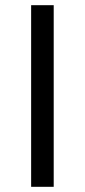

<svg xmlns="http://www.w3.org/2000/svg" viewBox="-20 -720 327 740"><path d="M100 0V-700H187V0Z"/></svg>

Font: Overpass
Style: Regular
Weight: 400
Designer: Delve Withrington, Thomas Jockin
Foundry: Delve Fonts
Version: Version 3.000;DELV;Overpass